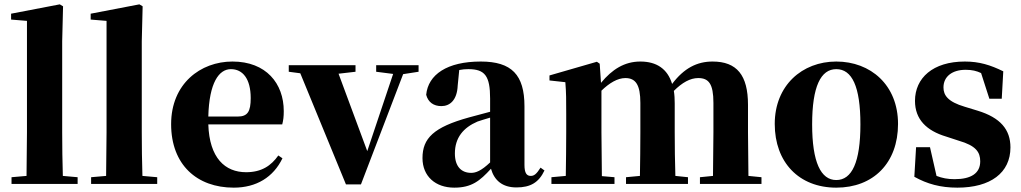

<svg xmlns="http://www.w3.org/2000/svg" viewBox="-20 -846 4697 883"><path d="M101 0H337V-31L269 -37C267 -102 266 -173 266 -238V-656L270 -817L255 -826L31 -783V-756L104 -750V-238L102 -37L33 -31V0Z M467 0H703V-31L635 -37C633 -102 632 -173 632 -238V-656L636 -817L621 -826L397 -783V-756L470 -750V-238L468 -37L399 -31V0Z M1055 17C1159 17 1237 -31 1279 -118L1260 -131C1227 -84 1183 -54 1112 -54C1015 -54 943 -119 938 -274H1278C1283 -293 1285 -310 1285 -335C1285 -462 1204 -563 1049 -563C902 -563 767 -461 767 -275C767 -88 886 17 1055 17ZM938 -310C942 -466 987 -528 1042 -528C1096 -528 1133 -484 1133 -395C1133 -333 1119 -310 1073 -310Z M1710 -516 1788 -506 1669 -151 1537 -507 1615 -516V-546H1308V-516L1361 -509L1571 2H1640L1834 -505L1905 -516V-546H1710Z M2355 16C2420 16 2458 -7 2484 -62L2466 -75C2447 -45 2436 -37 2421 -37C2402 -37 2392 -50 2392 -88V-357C2392 -502 2333 -563 2191 -563C2036 -563 1949 -503 1940 -410C1949 -376 1974 -358 2010 -358C2048 -358 2082 -384 2085 -453L2092 -524C2107 -527 2120 -528 2134 -528C2210 -528 2234 -497 2234 -393V-332L2137 -306C1974 -261 1923 -210 1923 -119C1923 -35 1983 17 2069 17C2149 17 2187 -14 2238 -70C2253 -17 2290 16 2355 16ZM2234 -99C2193 -60 2168 -51 2147 -51C2102 -51 2072 -80 2072 -140C2072 -213 2111 -259 2176 -287C2190 -292 2211 -298 2234 -305Z M3258 0H3482V-31L3422 -37L3420 -238V-364C3420 -500 3369 -563 3257 -563C3186 -563 3126 -533 3071 -460C3050 -529 3000 -563 2925 -563C2852 -563 2795 -527 2744 -465L2738 -553L2725 -562L2507 -499V-476L2580 -468C2584 -419 2584 -387 2584 -322V-238C2584 -182 2583 -96 2582 -37L2516 -31V0H2806V-31L2748 -36L2746 -238V-429C2782 -464 2820 -487 2856 -487C2904 -487 2925 -455 2925 -373V-238C2925 -180 2924 -95 2923 -37L2859 -31V0H3144V-31L3086 -37C3084 -94 3083 -179 3083 -238V-370C3083 -391 3082 -410 3079 -428C3117 -466 3154 -487 3191 -487C3239 -487 3261 -461 3261 -373V-238L3259 -37L3199 -31V0Z M3826 17C3997 17 4110 -97 4110 -276C4110 -455 3984 -563 3826 -563C3669 -563 3543 -453 3543 -276C3543 -100 3654 17 3826 17ZM3826 -18C3755 -18 3715 -100 3715 -274C3715 -449 3755 -528 3826 -528C3898 -528 3937 -449 3937 -274C3937 -100 3898 -18 3826 -18Z M4383 17C4535 17 4627 -51 4627 -168C4627 -250 4581 -305 4476 -337L4417 -355C4339 -378 4319 -408 4319 -444C4319 -494 4359 -525 4421 -525C4450 -525 4471 -520 4492 -510L4530 -392H4587L4594 -518C4535 -547 4484 -563 4417 -563C4270 -563 4188 -487 4188 -382C4188 -297 4241 -245 4331 -218L4389 -199C4469 -176 4488 -146 4488 -104C4488 -49 4446 -22 4370 -22C4338 -22 4313 -27 4287 -37L4257 -169H4193L4185 -33C4244 0 4305 17 4383 17Z"/></svg>

Font: Noto Serif SC Black
Style: Regular
Weight: 900
Designer: Ryoko NISHIZUKA 西塚涼子 (kana & ideographs); Frank Grießhammer (Latin, Greek & Cyrillic); Wenlong ZHANG 张文龙 (bopomofo); San
Foundry: Adobe
Version: Version 2.001;hotconv 1.1.0;makeotfexe 2.6.0